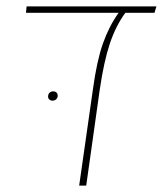

<svg xmlns="http://www.w3.org/2000/svg" viewBox="-20 -579 509 599"><path d="M462 -539H371Q341 -498 322.5 -442.5Q304 -387 291 -298L249 0H227L270 -301Q282 -389 301 -443Q320 -497 350 -539H61L63 -559H468ZM160 -280Q160 -287 156 -290.5Q152 -294 146 -294Q139 -294 134.5 -289.5Q130 -285 130 -278Q130 -272 134 -268.5Q138 -265 144 -265Q151 -265 155.5 -269.5Q160 -274 160 -280Z"/></svg>

Font: FiraGO Thin
Style: Italic
Weight: 100
Italic angle: -8°
Designer: bBox Type GmbH
Foundry: bBox Type GmbH
Version: Version 1.001